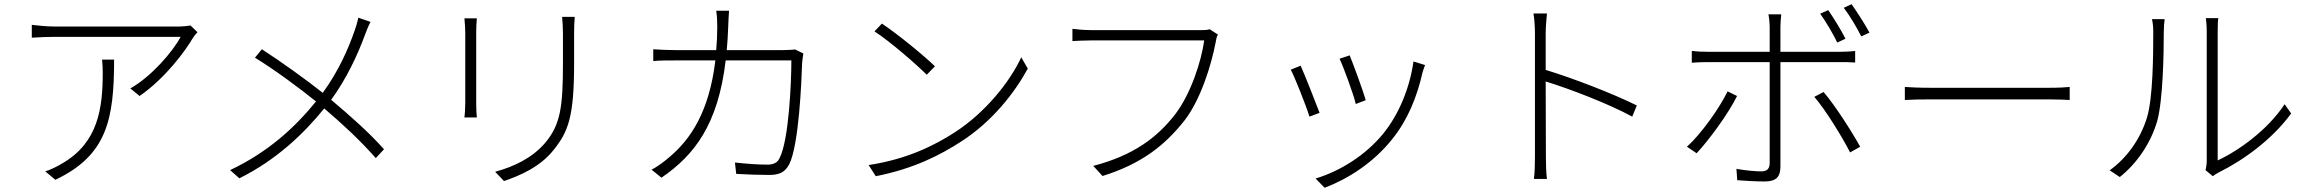

<svg xmlns="http://www.w3.org/2000/svg" viewBox="-20 -828 10960 912"><path d="M918 -675 885 -707C874 -705 849 -702 835 -702C770 -702 279 -702 240 -702C205 -702 164 -706 131 -710V-649C166 -651 205 -653 240 -653C278 -653 763 -653 838 -653C802 -584 698 -463 599 -408L643 -372C766 -457 861 -587 897 -649C903 -658 911 -668 918 -675ZM522 -545H465C467 -523 468 -503 468 -483C468 -315 447 -151 276 -52C253 -38 219 -21 195 -14L243 26C488 -90 522 -261 522 -545Z M1224 -594 1191 -554C1283 -498 1406 -407 1481 -346C1382 -224 1255 -106 1073 -20L1117 19C1294 -69 1424 -194 1520 -313C1609 -237 1689 -163 1765 -77L1804 -119C1732 -200 1643 -278 1553 -354C1625 -452 1679 -568 1713 -661C1720 -680 1731 -708 1740 -724L1682 -744C1678 -724 1670 -697 1664 -681C1633 -592 1586 -487 1513 -387C1438 -447 1314 -536 1224 -594Z M2710 -748H2650C2652 -726 2654 -699 2654 -670C2654 -639 2654 -562 2654 -530C2654 -322 2643 -237 2570 -150C2507 -76 2419 -36 2332 -12L2374 32C2447 7 2545 -34 2609 -115C2680 -203 2707 -274 2707 -529C2707 -560 2707 -637 2707 -670C2707 -699 2708 -726 2710 -748ZM2245 -741H2186C2188 -724 2190 -689 2190 -672C2190 -650 2190 -374 2190 -341C2190 -312 2188 -284 2186 -270H2245C2243 -285 2242 -315 2242 -340C2242 -374 2242 -650 2242 -672C2242 -691 2243 -724 2245 -741Z M3796 -574 3757 -593C3744 -592 3728 -590 3700 -590H3432C3435 -625 3438 -662 3439 -701C3440 -725 3441 -755 3443 -777H3382C3386 -754 3387 -723 3387 -700C3387 -661 3385 -625 3382 -590H3188C3149 -590 3114 -592 3083 -594V-538C3115 -541 3146 -541 3189 -541H3378C3349 -299 3262 -168 3160 -82C3136 -61 3101 -35 3075 -22L3122 16C3280 -92 3391 -238 3427 -541H3739C3739 -435 3727 -162 3683 -77C3672 -53 3651 -46 3624 -46C3580 -46 3527 -50 3471 -56L3477 -2C3531 1 3588 3 3634 3C3682 3 3709 -10 3729 -48C3775 -141 3787 -438 3790 -527C3791 -541 3793 -556 3796 -574Z M4169 -716 4134 -679C4209 -630 4332 -523 4382 -473L4421 -513C4368 -565 4240 -669 4169 -716ZM4106 -44 4140 9C4322 -27 4447 -92 4546 -156C4692 -250 4798 -385 4862 -502L4831 -556C4777 -439 4660 -293 4516 -200C4422 -139 4291 -72 4106 -44Z M5765 -664 5726 -689C5712 -685 5700 -685 5687 -685C5648 -685 5209 -685 5163 -685C5130 -685 5100 -688 5074 -691V-633C5099 -634 5126 -636 5162 -636C5209 -636 5644 -636 5700 -636C5686 -534 5635 -380 5562 -285C5476 -174 5364 -90 5173 -40L5217 8C5403 -50 5513 -138 5605 -254C5682 -352 5733 -516 5754 -625C5757 -644 5759 -653 5765 -664Z M6391 -565 6343 -549C6362 -509 6410 -378 6420 -334L6467 -352C6456 -394 6407 -526 6391 -565ZM6749 -519 6694 -536C6676 -407 6623 -283 6551 -194C6468 -92 6348 -16 6229 20L6272 64C6380 23 6501 -52 6593 -167C6667 -259 6711 -368 6737 -484C6740 -493 6744 -506 6749 -519ZM6158 -516 6111 -497C6128 -467 6184 -326 6200 -274L6248 -292C6229 -343 6175 -479 6158 -516Z M7271 -84C7271 -48 7270 -5 7266 22H7328C7324 -6 7323 -50 7323 -84L7322 -441C7433 -407 7622 -335 7733 -274L7755 -327C7640 -384 7453 -456 7322 -496V-669C7322 -693 7325 -736 7328 -764H7264C7269 -735 7271 -693 7271 -669C7271 -586 7271 -128 7271 -84Z M8664 -780 8626 -763C8653 -725 8688 -666 8707 -626L8746 -644C8725 -686 8689 -744 8664 -780ZM8775 -808 8738 -791C8766 -754 8799 -699 8821 -655L8860 -673C8840 -711 8801 -771 8775 -808ZM8231 -372 8186 -394C8148 -315 8060 -191 7993 -131L8039 -100C8097 -162 8190 -288 8231 -372ZM8642 -391 8598 -368C8653 -304 8730 -178 8768 -104L8816 -131C8776 -203 8697 -327 8642 -391ZM8016 -586V-530C8041 -532 8063 -533 8094 -533H8386V-522C8386 -474 8386 -118 8386 -54C8386 -27 8374 -14 8346 -14C8319 -14 8272 -18 8228 -26L8232 28C8267 31 8327 34 8362 34C8417 34 8437 12 8437 -37C8437 -101 8437 -440 8437 -522V-533H8721C8743 -533 8768 -533 8792 -531V-586C8768 -583 8741 -582 8720 -582H8437V-698C8437 -717 8439 -746 8441 -760H8380C8383 -747 8386 -718 8386 -698V-582H8093C8062 -582 8042 -583 8016 -586Z M9028 -415V-353C9055 -355 9100 -356 9155 -356C9203 -356 9644 -356 9710 -356C9756 -356 9793 -354 9811 -353V-415C9791 -413 9761 -411 9709 -411C9644 -411 9202 -411 9155 -411C9096 -411 9054 -413 9028 -415Z M10456 -20 10491 9C10497 4 10507 -3 10521 -10C10638 -68 10774 -167 10863 -289L10832 -333C10751 -210 10613 -112 10514 -66C10514 -79 10514 -623 10514 -675C10514 -709 10515 -731 10517 -742H10458C10459 -731 10462 -709 10462 -675C10462 -623 10462 -108 10462 -67C10462 -51 10460 -34 10456 -20ZM10001 -19 10049 13C10132 -53 10197 -150 10227 -254C10254 -353 10258 -570 10258 -676C10258 -699 10260 -721 10262 -737H10202C10206 -718 10208 -699 10208 -676C10208 -569 10207 -364 10178 -269C10146 -166 10083 -78 10001 -19Z"/></svg>

Font: Noto Sans KR Light
Style: Regular
Weight: 300
Designer: Ryoko NISHIZUKA 西塚涼子 (kana, bopomofo & ideographs); Paul D. Hunt (Latin, Greek & Cyrillic); Sandoll Communications 산돌커뮤니
Foundry: Adobe
Version: Version 2.004;hotconv 1.0.118;makeotfexe 2.5.65603